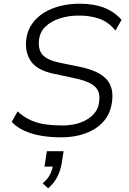

<svg xmlns="http://www.w3.org/2000/svg" viewBox="-20 -733 697 1036"><path d="M310 8Q253 8 202.5 -0.5Q152 -9 111.5 -27.5Q71 -46 43 -75L75 -132Q106 -103 143.5 -85.5Q181 -68 224.5 -62Q268 -56 317 -56Q373 -56 415.5 -72Q458 -88 484 -115.5Q510 -143 514 -178Q521 -219 508.5 -244Q496 -269 465 -284.5Q434 -300 383 -311L270 -335Q180 -354 146.5 -403Q113 -452 122 -523Q128 -568 152.5 -603.5Q177 -639 216 -663.5Q255 -688 304.5 -700.5Q354 -713 410 -713Q486 -713 541.5 -691.5Q597 -670 636 -626L603 -568Q566 -614 517 -631.5Q468 -649 406 -649Q349 -649 302 -633.5Q255 -618 225.5 -589.5Q196 -561 191 -521Q184 -467 209 -438Q234 -409 300 -395L413 -372Q513 -351 554.5 -305.5Q596 -260 584 -181Q578 -135 555.5 -100Q533 -65 496.5 -41Q460 -17 413 -4.5Q366 8 310 8ZM240 283 210 256Q238 233 250 208.5Q262 184 266 157L277 166H220L233 83H323L313 148Q306 189 288.5 222.5Q271 256 240 283Z"/></svg>

Font: Nunito Sans 7pt Light
Style: Italic
Weight: 300
Italic angle: -9°
Designer: Vernon Adams
Foundry: Vernon Adams
Version: Version 3.101;gftools[0.9.27]